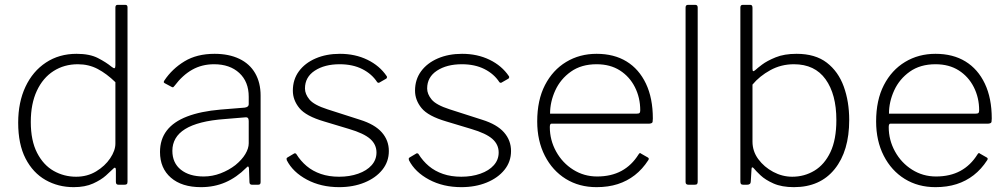

<svg xmlns="http://www.w3.org/2000/svg" viewBox="-20 -762 4158 792"><path d="M469 0Q463 0 460.5 -3Q458 -6 458 -12V-61Q458 -69 454.5 -70Q451 -71 446 -65Q437 -56 417 -38Q397 -20 364 -5Q331 10 284 10Q220 10 168 -19.5Q116 -49 85.5 -108Q55 -167 55 -256Q55 -340 85 -404Q115 -468 169.5 -504Q224 -540 296 -540Q350 -540 384 -522.5Q418 -505 441 -486Q450 -479 453 -481Q456 -483 456 -493V-731Q456 -742 465 -742H497Q506 -742 506 -732V-13Q506 -5 503 -2.5Q500 0 493 0H469ZM456 -423Q420 -458 383 -477.5Q346 -497 301 -497Q245 -497 201 -469Q157 -441 132 -387.5Q107 -334 107 -259Q107 -182 133 -131.5Q159 -81 201.5 -57Q244 -33 294 -33Q340 -33 376.5 -55Q413 -77 434.5 -109Q456 -141 456 -170V-423Z M996 -70Q956 -30 910 -10Q864 10 809 10Q730 10 685 -29Q640 -68 640 -135Q640 -187 668 -223.5Q696 -260 752 -281.5Q808 -303 890 -310L989 -318Q997 -319 1001.5 -322.5Q1006 -326 1006 -333V-363Q1006 -425 967 -461Q928 -497 863 -497Q813 -497 773 -474.5Q733 -452 700 -408Q697 -404 695 -402.5Q693 -401 689 -403L659 -419Q656 -421 655.5 -423Q655 -425 658 -430Q690 -478 741 -509Q792 -540 865 -540Q924 -540 967 -519.5Q1010 -499 1032.5 -460Q1055 -421 1055 -368V-11Q1055 -5 1052.5 -2.5Q1050 0 1045 0H1019Q1015 0 1012 -2.5Q1009 -5 1009 -11L1007 -68Q1005 -81 996 -70ZM1006 -263Q1006 -280 992 -278L908 -271Q852 -267 811 -256.5Q770 -246 743.5 -229.5Q717 -213 704 -190.5Q691 -168 691 -140Q691 -90 726 -62Q761 -34 820 -34Q856 -34 890 -47Q924 -60 951 -81Q978 -103 992 -126.5Q1006 -150 1006 -171V-263Z M1536 -423Q1514 -457 1474.5 -477Q1435 -497 1381 -497Q1319 -497 1278.5 -470.5Q1238 -444 1238 -397Q1238 -374 1256.5 -351.5Q1275 -329 1331 -311L1465 -268Q1526 -249 1555 -216Q1584 -183 1584 -139Q1584 -95 1557 -61.5Q1530 -28 1483.5 -9Q1437 10 1379 10Q1304 10 1246 -21Q1188 -52 1163 -101Q1162 -104 1162 -107Q1162 -110 1165 -112L1192 -128Q1194 -130 1197.5 -129.5Q1201 -129 1202 -127Q1220 -98 1245 -77Q1270 -56 1303.5 -44.5Q1337 -33 1379 -33Q1422 -33 1457.5 -45.5Q1493 -58 1513 -80.5Q1533 -103 1533 -133Q1533 -166 1507 -189Q1481 -212 1420 -230L1317 -261Q1242 -283 1215 -316Q1188 -349 1188 -388Q1188 -434 1213 -468Q1238 -502 1282 -521Q1326 -540 1382 -540Q1445 -540 1495.5 -515.5Q1546 -491 1575 -448Q1577 -445 1576.5 -443Q1576 -441 1574 -438L1546 -422Q1544 -420 1541 -420.5Q1538 -421 1536 -423Z M2040 -423Q2018 -457 1978.5 -477Q1939 -497 1885 -497Q1823 -497 1782.5 -470.5Q1742 -444 1742 -397Q1742 -374 1760.5 -351.5Q1779 -329 1835 -311L1969 -268Q2030 -249 2059 -216Q2088 -183 2088 -139Q2088 -95 2061 -61.5Q2034 -28 1987.5 -9Q1941 10 1883 10Q1808 10 1750 -21Q1692 -52 1667 -101Q1666 -104 1666 -107Q1666 -110 1669 -112L1696 -128Q1698 -130 1701.5 -129.5Q1705 -129 1706 -127Q1724 -98 1749 -77Q1774 -56 1807.5 -44.5Q1841 -33 1883 -33Q1926 -33 1961.5 -45.5Q1997 -58 2017 -80.5Q2037 -103 2037 -133Q2037 -166 2011 -189Q1985 -212 1924 -230L1821 -261Q1746 -283 1719 -316Q1692 -349 1692 -388Q1692 -434 1717 -468Q1742 -502 1786 -521Q1830 -540 1886 -540Q1949 -540 1999.5 -515.5Q2050 -491 2079 -448Q2081 -445 2080.5 -443Q2080 -441 2078 -438L2050 -422Q2048 -420 2045 -420.5Q2042 -421 2040 -423Z M2248 -238Q2248 -184 2274 -137Q2300 -90 2344.5 -62Q2389 -34 2443 -34Q2501 -34 2543.5 -57Q2586 -80 2614 -125Q2617 -130 2619.5 -130.5Q2622 -131 2625 -128L2653 -112Q2659 -108 2654 -101Q2630 -64 2598.5 -39.5Q2567 -15 2528 -2.5Q2489 10 2441 10Q2369 10 2314 -24Q2259 -58 2227.5 -119.5Q2196 -181 2196 -261Q2196 -349 2228 -411Q2260 -473 2315.5 -506.5Q2371 -540 2441 -540Q2513 -540 2564.5 -508.5Q2616 -477 2644.5 -417Q2673 -357 2673 -273Q2673 -266 2672 -259.5Q2671 -253 2659 -252H2255Q2251 -252 2249.5 -248Q2248 -244 2248 -238ZM2604 -293Q2615 -293 2618 -296Q2621 -299 2621 -307Q2621 -359 2599 -402.5Q2577 -446 2537 -471.5Q2497 -497 2441 -497Q2378 -497 2335 -466.5Q2292 -436 2270.5 -389Q2249 -342 2249 -293Z M2858 -13Q2858 -6 2855.5 -3Q2853 0 2845 0H2820Q2808 0 2808 -11V-731Q2808 -742 2818 -742H2848Q2858 -742 2858 -731Z M3046 0Q3039 0 3036.5 -3Q3034 -6 3034 -14V-731Q3034 -742 3044 -742H3075Q3084 -742 3084 -730V-479Q3084 -469 3087 -468.5Q3090 -468 3097 -474Q3103 -480 3123.5 -495.5Q3144 -511 3179.5 -525.5Q3215 -540 3266 -540Q3343 -540 3390.5 -503.5Q3438 -467 3460.5 -405Q3483 -343 3483 -267Q3483 -139 3423 -64.5Q3363 10 3255 10Q3205 10 3171 -5Q3137 -20 3117 -39Q3097 -58 3090 -67Q3086 -72 3083 -71.5Q3080 -71 3080 -64L3077 -14Q3077 0 3062 0ZM3084 -178Q3084 -138 3108 -105.5Q3132 -73 3169.5 -53Q3207 -33 3248 -33Q3298 -33 3339.5 -58Q3381 -83 3405.5 -134.5Q3430 -186 3430 -267Q3430 -373 3385.5 -435Q3341 -497 3255 -497Q3202 -497 3157.5 -472.5Q3113 -448 3084 -413Z M3646 -238Q3646 -184 3672 -137Q3698 -90 3742.5 -62Q3787 -34 3841 -34Q3899 -34 3941.5 -57Q3984 -80 4012 -125Q4015 -130 4017.5 -130.5Q4020 -131 4023 -128L4051 -112Q4057 -108 4052 -101Q4028 -64 3996.5 -39.5Q3965 -15 3926 -2.5Q3887 10 3839 10Q3767 10 3712 -24Q3657 -58 3625.5 -119.5Q3594 -181 3594 -261Q3594 -349 3626 -411Q3658 -473 3713.5 -506.5Q3769 -540 3839 -540Q3911 -540 3962.5 -508.5Q4014 -477 4042.5 -417Q4071 -357 4071 -273Q4071 -266 4070 -259.5Q4069 -253 4057 -252H3653Q3649 -252 3647.5 -248Q3646 -244 3646 -238ZM4002 -293Q4013 -293 4016 -296Q4019 -299 4019 -307Q4019 -359 3997 -402.5Q3975 -446 3935 -471.5Q3895 -497 3839 -497Q3776 -497 3733 -466.5Q3690 -436 3668.5 -389Q3647 -342 3647 -293Z"/></svg>

Font: Libre Franklin ExtraLight
Style: Regular
Weight: 250
Designer: Pablo Impallari, Rodrigo Fuenzalida, Nhung Nguyen
Foundry: Impallari Type
Version: Version 3.000